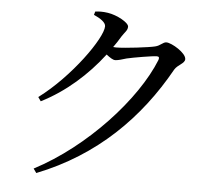

<svg xmlns="http://www.w3.org/2000/svg" viewBox="-56 -841 1112 954"><g transform="rotate(5 500.0 -363.5)"><path d="M144 29 159 50C453 -66 657 -271 797 -522C813 -548 847 -556 847 -578C847 -609 773 -653 747 -653C729 -653 719 -634 692 -628C665 -621 544 -606 500 -606L485 -607C498 -625 510 -643 521 -662C537 -687 550 -695 550 -714C550 -734 491 -767 444 -774C418 -778 399 -777 381 -775L376 -758C410 -743 436 -725 436 -706C436 -647 293 -444 136 -327L150 -307C271 -368 375 -461 456 -567C474 -553 489 -543 500 -543C516 -543 535 -550 556 -556C590 -564 684 -580 705 -580C715 -580 719 -576 715 -563C635 -362 401 -105 144 29Z"/></g></svg>

Font: Noto Serif TC Medium
Style: Regular
Weight: 500
Designer: Ryoko NISHIZUKA 西塚涼子 (kana & ideographs); Frank Grießhammer (Latin, Greek & Cyrillic); Wenlong ZHANG 张文龙 (bopomofo); San
Foundry: Adobe
Version: Version 2.001;hotconv 1.1.0;makeotfexe 2.6.0